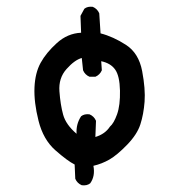

<svg xmlns="http://www.w3.org/2000/svg" viewBox="-20 -502 540 579"><path d="M226.6 56.6Q212.9 50.8 207 37.1L205.1 -5.9Q183.6 -16.6 147 -48.8Q110.4 -81.1 96.2 -137.7Q82 -194.3 84 -238.3Q85.9 -282.2 102.5 -312.5Q119.1 -342.8 151.4 -372.1Q183.6 -401.4 224.6 -403.3L222.7 -454.1L234.4 -475.6Q244.1 -483.4 259.8 -481.4Q273.4 -475.6 279.3 -461.9L283.2 -401.4Q321.3 -391.6 359.9 -366.7Q398.4 -341.8 408.7 -287.6Q418.9 -233.4 416 -195.3Q413.1 -157.2 403.3 -127Q393.6 -96.7 363.3 -65.4Q333 -34.2 310.1 -21Q287.1 -7.8 261.7 -2Q267.6 29.3 252 50.8Q242.2 58.6 226.6 56.6ZM311.5 -120.1Q323.2 -129.9 333 -157.2Q342.8 -184.6 341.8 -229Q340.8 -273.4 327.1 -292.5Q313.5 -311.5 285.2 -317.4L287.1 -290Q281.2 -276.4 267.6 -270.5H250Q236.3 -276.4 230.5 -290L226.6 -327.1Q205.1 -321.3 180.7 -293.9Q156.2 -266.6 159.2 -226.6Q162.1 -186.5 170.4 -156.2Q178.7 -126 210.9 -98.6Q209 -127.9 224.6 -151.4Q234.4 -159.2 250 -157.2Q263.7 -151.4 269.5 -137.7L267.6 -88.9Q296.9 -97.7 311.5 -120.1Z"/></svg>

Font: JasonHandwriting2
Style: Regular
Weight: 400
Version: Version 1.05.10